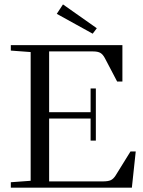

<svg xmlns="http://www.w3.org/2000/svg" viewBox="-20 -873 666 893"><path d="M411.1 -716.3 244.1 -808.6 272.9 -852.5 430.2 -741.7ZM30.3 0V-25.4L122.6 -32.2V-630.9L30.3 -637.7V-663.1H549.3V-493.7H524.9L468.3 -601.6Q459 -619.6 447.3 -626.7Q435.5 -633.8 413.1 -633.8H208.5V-351.1H401.4V-461.4H425.8V-219.2H401.4V-321.8H208.5V-29.3H458Q482.4 -29.3 494.9 -34.9Q507.3 -40.5 517.6 -56.6L586.9 -168.5H611.3L593.3 0Z"/></svg>

Font: Elstob 18pt
Style: Regular
Weight: 400
Designer: Peter S. Baker
Version: Version 1.015